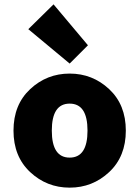

<svg xmlns="http://www.w3.org/2000/svg" viewBox="-20 -850 640 882"><path d="M481.5 -59.5Q405 12 300 12Q195 12 118.5 -59.5Q42 -131 42 -250Q42 -369 118.5 -440.5Q195 -512 300 -512Q405 -512 481.5 -440.5Q558 -369 558 -250Q558 -131 481.5 -59.5ZM218 -250Q218 -126 300 -126Q382 -126 382 -250Q382 -374 300 -374Q218 -374 218 -250ZM300 -558 110 -716 226 -830 384 -642Z"/></svg>

Font: TypoPRO Source Code Pro
Style: Regular
Weight: 900
Monospace: yes
Designer: Paul D. Hunt, Teo Tuominen
Foundry: Adobe Systems Incorporated
Version: Version 2.010;PS 1.0;hotconv 1.0.84;makeotf.lib2.5.63406